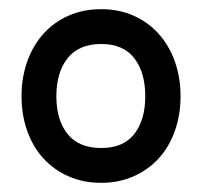

<svg xmlns="http://www.w3.org/2000/svg" viewBox="-20 -770 441 419"><path d="M201 -371Q162 -371 130 -385Q98 -399 75 -424Q52 -449 39.5 -484Q27 -519 27 -560Q27 -601 39.5 -636Q52 -671 75 -696.5Q98 -722 130 -736Q162 -750 201 -750Q239 -750 271 -736Q303 -722 326 -696.5Q349 -671 361.5 -636Q374 -601 374 -560Q374 -519 361.5 -484Q349 -449 326 -424Q303 -399 271 -385Q239 -371 201 -371ZM201 -447Q249 -447 273 -477.5Q297 -508 297 -560Q297 -612 273 -643Q249 -674 201 -674Q152 -674 127.5 -643Q103 -612 103 -560Q103 -508 127.5 -477.5Q152 -447 201 -447Z"/></svg>

Font: Encode Sans Compressed
Style: Bold
Weight: 700
Designer: Pablo Impallari, Andres Torresi
Foundry: Pablo Impallari, Andres Torresi
Version: Version 1.000; ttfautohint (v1.00) -l 8 -r 50 -G 200 -x 14 -